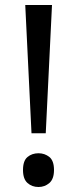

<svg xmlns="http://www.w3.org/2000/svg" viewBox="-20 -734 309 768"><path d="M163 -201H106L81 -714H188ZM72 -54Q72 -91 90 -106Q108 -121 134 -121Q159 -121 177.5 -106Q196 -91 196 -54Q196 -18 177.5 -2Q159 14 134 14Q108 14 90 -2Q72 -18 72 -54Z"/></svg>

Font: guzrati25
Style: Book
Weight: 400
Designer: Jelle Bosma - Monotype Design Team, Universal Thirst
Foundry: Monotype Imaging Inc.
Version: Version 2.106